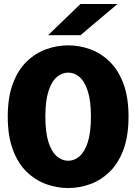

<svg xmlns="http://www.w3.org/2000/svg" viewBox="-20 -934 690 965"><path d="M323 11Q265.5 11 211.2 -8.8Q157 -28.5 113.5 -71Q70 -113.5 44.5 -182Q19 -250.5 19 -348Q19 -445 44.5 -513.2Q70 -581.5 113.5 -624Q157 -666.5 211.2 -686.2Q265.5 -706 323 -706Q380 -706 434 -686.2Q488 -666.5 531.5 -624Q575 -581.5 600.5 -513.2Q626 -445 626 -348Q626 -250.5 600.5 -182Q575 -113.5 531.5 -71Q488 -28.5 434 -8.8Q380 11 323 11ZM323 -126Q353.5 -126 379.5 -148.2Q405.5 -170.5 421.2 -219.2Q437 -268 437 -348Q437 -427.5 421.2 -476.2Q405.5 -525 379.5 -547Q353.5 -569 323 -569Q292 -569 265.8 -547Q239.5 -525 223.8 -476.2Q208 -427.5 208 -348Q208 -268 223.8 -219.2Q239.5 -170.5 265.8 -148.2Q292 -126 323 -126ZM384.5 -757H221.5L384.5 -914H570.5Z"/></svg>

Font: Trispace ExtraBold
Style: Regular
Weight: 800
Designer: Tyler Finck
Foundry: Etcetera Type Company
Version: Version 1.210; ttfautohint (v1.8.3)